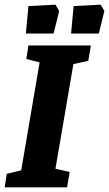

<svg xmlns="http://www.w3.org/2000/svg" viewBox="-34 -804 468 824"><path d="M345 -543 281 -529 204 -80 265 -66 254 0H-14L-5 -58L57 -73L136 -536L79 -551L88 -609H356ZM77 -660 88 -778 204 -784 220 -757 196 -660ZM271 -660 282 -778 398 -784 414 -757 390 -660Z"/></svg>

Font: Grenze
Style: Bold Italic
Weight: 700
Italic angle: -10°
Designer: Renata Polastri
Foundry: Omnibus-Type
Version: Version 1.002; ttfautohint (v1.8)